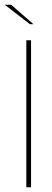

<svg xmlns="http://www.w3.org/2000/svg" viewBox="-41 -790 221 810"><path d="M70 -620H90V0H70ZM85 -688 -21 -770H6L100 -688Z"/></svg>

Font: Smooch Sans Thin Thin
Style: Regular
Weight: 250
Version: Version 1.010